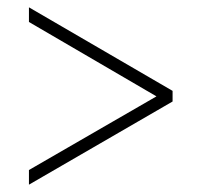

<svg xmlns="http://www.w3.org/2000/svg" viewBox="-20 -620 550 524"><path d="M59 -116 451 -343V-372L59 -600V-560L407 -357L59 -156Z"/></svg>

Font: Noto Serif Thai SemiCondensed ExtraLight
Style: Regular
Weight: 200
Width: 4
Designer: Monotype Design Team
Foundry: Monotype Imaging Inc.
Version: Version 2.002